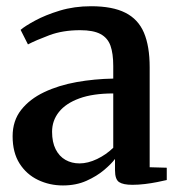

<svg xmlns="http://www.w3.org/2000/svg" viewBox="-20 -570 560 601"><path d="M177 10.5Q135 10.5 99 -6.8Q63 -24 41.2 -58.2Q19.5 -92.5 19.5 -143.5Q19.5 -192 46.2 -226Q73 -260 118.2 -281.5Q163.5 -303 219.5 -313Q275.5 -323 334.5 -324V-363.5Q334.5 -402.5 325.8 -427Q317 -451.5 294.5 -463.5Q272 -475.5 231 -475.5Q176.5 -475.5 134.5 -459.8Q92.5 -444 67.5 -431L44.5 -476.5Q57.5 -488 89.8 -505.5Q122 -523 167.2 -536.8Q212.5 -550.5 265 -550.5Q332 -550.5 372.2 -530.2Q412.5 -510 430.5 -467.8Q448.5 -425.5 448.5 -359.5V-46.5L502 -45V-6.5Q491 -4 472.8 -0.2Q454.5 3.5 434 6Q413.5 8.5 394.5 8.5Q365.5 8.5 352.8 0Q340 -8.5 340 -37V-72.5Q329 -57.5 306 -38Q283 -18.5 250.5 -4Q218 10.5 177 10.5ZM229 -58.5Q255 -58.5 283.8 -72.2Q312.5 -86 334.5 -107.5V-277.5Q271 -277.5 228.5 -262Q186 -246.5 164.5 -219.5Q143 -192.5 143 -157.5Q143 -125 154.2 -102.8Q165.5 -80.5 185 -69.5Q204.5 -58.5 229 -58.5Z"/></svg>

Font: Merriweather 60pt SemiBold
Style: Regular
Weight: 600
Version: Version 2.100